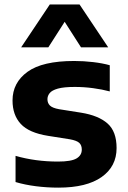

<svg xmlns="http://www.w3.org/2000/svg" viewBox="-20 -828 570 858"><path d="M241 10.5Q189.5 10.5 140.5 4.2Q91.5 -2 49.5 -14.5V-131.5Q138.5 -106 239 -106Q298.5 -106 322 -120Q345.5 -134 345.5 -159.5Q345.5 -179 334.2 -189.5Q323 -200 292.5 -205.5L194.5 -221Q109.5 -234.5 72.8 -274.2Q36 -314 36 -379Q36 -458.5 102.8 -507Q169.5 -555.5 311.5 -555.5Q354 -555.5 396.2 -550.5Q438.5 -545.5 470.5 -536.5V-419.5Q437 -428.5 396.2 -434Q355.5 -439.5 314.5 -439.5Q265 -439.5 238.5 -432Q212 -424.5 202 -412Q192 -399.5 192 -384.5Q192 -367.5 203 -356.5Q214 -345.5 244 -340L342 -324.5Q420 -312 460.5 -276.2Q501 -240.5 501 -166.5Q501 -84 434 -36.8Q367 10.5 241 10.5ZM74.5 -616.5 202.5 -808H335.5L463.5 -616.5H342L269 -730.5L196 -616.5Z"/></svg>

Font: Encode Sans SemiExpanded SemiExpanded
Style: Bold
Weight: 700
Width: 6
Designer: Multiple Designers
Foundry: Impallari Type
Version: Version 3.000; ttfautohint (v1.8.3) -l 8 -r 50 -G 200 -x 14 